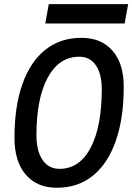

<svg xmlns="http://www.w3.org/2000/svg" viewBox="-20 -883 629 913"><path d="M250.5 9.8Q155.3 9.8 102.1 -53Q48.8 -115.7 48.8 -227.5Q48.8 -377 86.7 -483.4Q124.5 -589.8 195.8 -646.5Q267.1 -703.1 367.2 -703.1Q461.9 -703.1 515.1 -641.8Q568.4 -580.6 568.4 -471.2Q568.4 -320.3 530.5 -212.6Q492.7 -105 421.6 -47.6Q350.6 9.8 250.5 9.8ZM263.2 -80.1Q357.9 -80.1 410.9 -180.2Q463.9 -280.3 463.9 -459Q463.9 -531.7 435.8 -572.5Q407.7 -613.3 356.9 -613.3Q261.2 -613.3 207.3 -514.6Q153.3 -416 153.3 -239.7Q153.3 -164.6 182.4 -122.3Q211.4 -80.1 263.2 -80.1ZM195.3 -771.5 211.9 -863.3H589.4L572.8 -771.5Z"/></svg>

Font: Cascadia Code NF
Style: Italic
Weight: 400
Italic angle: -10°
Monospace: yes
Designer: Aaron Bell
Foundry: Saja Typeworks
Version: Version 2404.023; ttfautohint (v1.8.4)